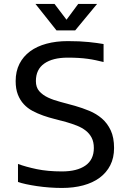

<svg xmlns="http://www.w3.org/2000/svg" viewBox="-20 -933 651 964"><path d="M320.3 -726.6Q381.8 -726.6 425.8 -721.9Q469.7 -717.3 500 -711.9V-621.6Q480.5 -626.5 460.9 -630.6Q441.4 -634.8 420.2 -637.7Q398.9 -640.6 374.5 -642.1Q350.1 -643.6 320.3 -643.6Q244.6 -643.6 202.4 -614Q160.2 -584.5 160.2 -525.9Q160.2 -494.6 177 -475.3Q193.8 -456.1 221.4 -443.1Q249 -430.2 284.4 -421.1Q319.8 -412.1 356.4 -401.6Q393.1 -391.1 428.5 -376.5Q463.9 -361.8 491.5 -338.1Q519 -314.5 535.9 -278.6Q552.7 -242.7 552.7 -189.9Q552.7 -140.6 533.7 -103.3Q514.6 -65.9 480.2 -40.5Q445.8 -15.1 397.7 -2.2Q349.6 10.7 291 10.7Q260.3 10.7 228 8.3Q195.8 5.9 166 1.5Q136.2 -2.9 111.1 -8.3Q85.9 -13.7 70.3 -19.5V-109.9Q109.9 -95.2 164.8 -83.7Q219.7 -72.3 291 -72.3Q366.7 -72.3 408.9 -101.8Q451.2 -131.3 451.2 -189.9Q451.2 -220.2 440.2 -241.5Q429.2 -262.7 410.4 -277.3Q391.6 -292 366.5 -302Q341.3 -312 313 -320.1Q284.7 -328.1 254.9 -335.4Q225.1 -342.8 196.8 -352.8Q168.5 -362.8 143.3 -376.2Q118.2 -389.6 99.4 -409.9Q80.6 -430.2 69.6 -458.5Q58.6 -486.8 58.6 -525.9Q58.6 -574.7 77.6 -612.3Q96.7 -649.9 131.1 -675.3Q165.5 -700.7 213.6 -713.6Q261.7 -726.6 320.3 -726.6ZM314 -834 372.6 -913.1H467.3L357.4 -780.3H263.7L158.2 -913.1H253.9Z"/></svg>

Font: Arian AMU
Style: Regular
Weight: 400
Designer: Ruben Hakobyan (Tarumian)
Foundry: Ruben Hakobyan (Tarumian)
Version: Version 4.003